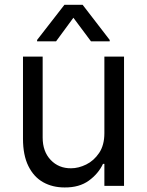

<svg xmlns="http://www.w3.org/2000/svg" viewBox="-20 -785 621 811"><path d="M420.9 -222.7V-545.9H503.9V0H420.9V-92.8H415Q395.5 -51.3 355.2 -22Q314.9 7.3 252.9 6.8Q201.7 6.8 162.1 -15.4Q122.6 -37.6 99.9 -83.5Q77.1 -129.4 77.1 -199.2V-545.9H160.2V-204.1Q160.2 -145 194.1 -109.4Q228 -73.7 280.3 -74.2Q311.5 -74.2 344 -90.1Q376.5 -106 398.7 -138.9Q420.9 -171.9 420.9 -222.7ZM364.3 -610.4 290 -710 216.8 -610.4H136.7V-616.2L252 -764.6H329.1L443.4 -616.2V-610.4Z"/></svg>

Font: GitLab Sans
Style: Regular
Weight: 400
Designer: Rasmus Andersson
Foundry: Modifications by GitLab B.V., manufactured by rsms
Version: Version 4.000;git-c8fb6b7